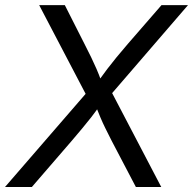

<svg xmlns="http://www.w3.org/2000/svg" viewBox="-42 -748 772 768"><path d="M-22 0 329.6 -406.2 318.4 -338.4 114.7 -727.5H217.3L295.9 -572.3Q311.5 -542 322.8 -518.6Q334 -495.1 344 -472.4Q354 -449.7 364.3 -420.4H349.1Q369.6 -449.2 387.2 -472.2Q404.8 -495.1 424.1 -518.8Q443.4 -542.5 469.2 -572.3L604 -727.5H710L377.9 -342.3L388.7 -409.7L603 0H501.5L404.3 -185.5Q390.1 -213.4 379.4 -235.1Q368.7 -256.8 359.4 -278.8Q350.1 -300.8 339.4 -328.1H358.9Q339.8 -300.8 322.8 -278.8Q305.7 -256.8 287.4 -235.1Q269 -213.4 245.6 -185.5L85.4 0Z"/></svg>

Font: Inter 20pt
Style: Italic
Weight: 400
Italic angle: -9.3988°
Version: Version 4.001;git-66647c0bb